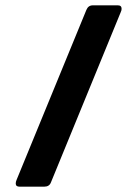

<svg xmlns="http://www.w3.org/2000/svg" viewBox="-20 -700 515 720"><path d="M39 -12Q39 -18 42 -25L304 -663Q311 -680 328 -680H422Q436 -680 436 -667Q436 -661 433 -655L171 -16Q165 0 146 0H53Q39 0 39 -12Z"/></svg>

Font: Mitr
Style: Regular
Weight: 400
Designer: Thanarat Vachiruckul
Foundry: Cadson Demak
Version: Version 1.002